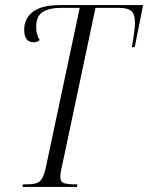

<svg xmlns="http://www.w3.org/2000/svg" viewBox="-20 -734 582 754"><path d="M68 0 70 -10H81Q104 -10 119.5 -13.5Q135 -17 144.5 -32Q154 -47 161 -81L293 -703H216Q174 -703 148 -687Q122 -671 122 -628Q122 -597 136 -577Q127 -568 112 -568Q75 -568 75 -617Q75 -662 109.5 -688Q144 -714 215 -714H542L509 -549H498Q503 -578 506.5 -603.5Q510 -629 510 -645Q510 -678 496 -690.5Q482 -703 448 -703H355L224 -84Q220 -69 218.5 -58Q217 -47 217 -38Q217 -19 232.5 -14.5Q248 -10 274 -10H284L282 0Z"/></svg>

Font: Noto Serif Display ExtraCondensed Light
Style: Italic
Weight: 300
Width: 2
Italic angle: -12°
Designer: Monotype Design Team
Foundry: Monotype Imaging Inc.
Version: Version 2.009